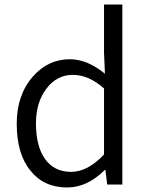

<svg xmlns="http://www.w3.org/2000/svg" viewBox="-20 -816 655 849"><path d="M115 -61Q54 -135 54 -269Q54 -396 125 -477Q192 -554 289 -554Q366 -554 444 -490L440 -584V-796H521V0H454L446 -65H444Q366 13 277 13Q174 13 115 -61ZM440 -133V-425Q372 -485 302 -485Q232 -485 186 -425Q139 -364 139 -270Q139 -170 179 -113Q220 -56 294 -56Q368 -56 440 -133Z"/></svg>

Font: Noto Sans CJK KR DemiLight
Style: Regular
Weight: 350
Designer: Ryoko NISHIZUKA à€õÀ (kana & ideographs); Paul D. Hunt (Latin, Greek & Cyrillic); Wenlong ZHANG NG  (bopomofo); Sandoll 
Foundry: Adobe Systems Incorporated
Version: Version 1.004 April 21, 2017